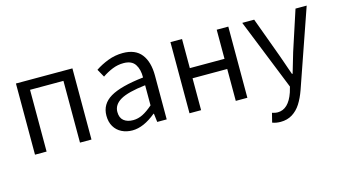

<svg xmlns="http://www.w3.org/2000/svg" viewBox="-87 -868 2498 1414"><g transform="rotate(-15 1161.5 -160.5)"><path d="M523.4 -542.6V0H435.8V-470.8H181.2V0H92.8V-542.6Z M675 -140.6Q675 -229.2 754.4 -276.4Q833.8 -323.6 1008.6 -343.2Q1009.6 -404.8 983.9 -443.7Q958.2 -482.6 896.2 -482.6Q852 -482.6 811.3 -466.1Q770.6 -449.6 732.8 -423.8L698.8 -484.8Q742.8 -514.4 796.9 -535.1Q851 -555.8 910.2 -555.8Q1005.4 -555.8 1051.2 -497.3Q1097 -438.8 1097 -334.2V0H1024.8L1016.8 -65H1013.4Q918.4 13.2 833.6 13.2Q788.2 13.2 752.1 -5Q716 -23.2 695.5 -57.9Q675 -92.6 675 -140.6ZM1008.6 -130.6V-284Q873.6 -268.4 816.8 -235.1Q760 -201.8 760 -146.6Q760 -101.8 786.8 -80.1Q813.6 -58.4 857.8 -58.4Q895.6 -58.4 931.2 -76.2Q966.8 -94 1008.6 -130.6Z M1359.2 -542.6V-320.6H1623.6V-542.6H1712V0H1623.6V-243.2H1359.2V0H1270.8V-542.6Z M1840.8 224 1858.4 153.8 1868.2 156.6Q1886.4 161.6 1900.4 161.6Q1983.8 161.6 2024.2 43.2L2036.2 1.4L1818.2 -542.6H1909.2L2021.2 -237.8Q2030 -213.2 2039.6 -185.6Q2049.2 -158 2058.6 -130.6L2074.8 -84.8H2079.8Q2100.2 -151.2 2124.8 -237.8L2224.4 -542.6H2309.6L2104.8 47.4Q2084.6 104.4 2058.1 145.8Q2031.6 187.2 1993.2 211.1Q1954.8 235 1904 235Q1868.4 235 1840.8 224Z"/></g></svg>

Font: 寒蝉端黑体 Light
Style: Regular
Weight: 300
Designer: ChillDuanSans {Warren2060}; 
Source Han Sans {Ryoko NISHIZUKA 西塚涼子 (kana, bopomofo & ideographs); Paul D. Hunt (Latin, G
Foundry: ChillType&Adobe
Version: Version 1.300;Glyphs 3.3 (3306)